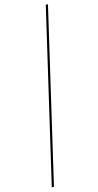

<svg xmlns="http://www.w3.org/2000/svg" viewBox="-153 -821 569 1112"><g transform="rotate(-15 131.0 -265.0)"><path d="M249.5 -780H262.5L22.5 250H9.5Z"/></g></svg>

Font: Bodoni* 16pt
Style: Bold Italic
Weight: 700
Italic angle: -13°
Version: Version 2.3